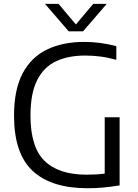

<svg xmlns="http://www.w3.org/2000/svg" viewBox="-20 -966 714 992"><path d="M432.5 6.5Q245 6.5 148.8 -83Q52.5 -172.5 52.5 -368.5Q52.5 -503 97 -587Q141.5 -671 223 -710.2Q304.5 -749.5 415.5 -749.5Q498 -749.5 581 -727.5V-657Q536 -669.5 497 -674.2Q458 -679 420 -679Q332 -679 268.8 -649Q205.5 -619 171.5 -551Q137.5 -483 137.5 -368.5Q137.5 -205.5 210.5 -134.5Q283.5 -63.5 427.5 -63.5Q478 -63.5 521 -69V-360H598V-8Q551 -0.5 512 3Q473 6.5 432.5 6.5ZM335 -804 212.5 -946H282.5L372 -839.5L461.5 -946H531.5L409 -804Z"/></svg>

Font: Encode Sans
Style: Regular
Weight: 400
Designer: Multiple Designers
Foundry: Impallari Type
Version: Version 3.002; ttfautohint (v1.8.3) -l 8 -r 50 -G 200 -x 14 